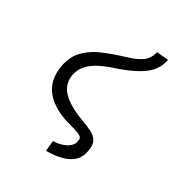

<svg xmlns="http://www.w3.org/2000/svg" viewBox="-166 -682 932 974"><g transform="rotate(30 300.0 -195.5)"><path d="M352.5 44Q353 40.5 354 35Q355 29.5 355 26Q355 19 349.5 13.5Q344 8 328.8 2Q313.5 -4 283 -12.5Q191 -35 139 -84Q87 -133 87 -207Q87 -225.5 91 -248Q100.5 -305.5 133.8 -342.8Q167 -380 217.5 -403.8Q268 -427.5 351 -453Q409 -469.5 438.5 -492Q468 -514.5 475 -553L543 -547Q533 -489.5 486.5 -452Q440 -414.5 353.5 -383.5Q296 -365.5 257 -346.5Q218 -327.5 193 -300.8Q168 -274 161 -236Q159.5 -225.5 159.5 -216Q159.5 -171.5 192.5 -137.5Q225.5 -103.5 291.5 -75L311 -67.5Q357 -50.5 379.2 -39.2Q401.5 -28 414 -12.2Q426.5 3.5 426.5 28.5Q426.5 41 423.5 56Q415 110.5 367.2 136.2Q319.5 162 238 162L243.5 101Q271 101 295 93.2Q319 85.5 334.2 72.2Q349.5 59 352.5 44Z"/></g></svg>

Font: JuliaMono Italic
Style: Regular
Weight: 400
Italic angle: -9°
Monospace: yes
Designer: cormullion
Foundry: corm
Version: Version 0.049; ttfautohint (v1.8.4)